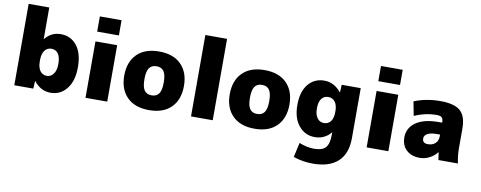

<svg xmlns="http://www.w3.org/2000/svg" viewBox="-76 -1131 4361 1742"><g transform="rotate(10 2104.0 -260.0)"><path d="M608 -260Q608 -134 550.5 -62Q493 10 403 10Q312 10 249 -70H247L243 0H68V-750H258V-460H260Q318 -530 403 -530Q497 -530 552.5 -459.5Q608 -389 608 -260ZM428 -260Q428 -322 405.5 -353.5Q383 -385 343 -385Q304 -385 281 -353.5Q258 -322 258 -265V-255Q258 -197 281 -166Q304 -135 343 -135Q380 -135 404 -167.5Q428 -200 428 -260Z M724 -610V-750H924V-610ZM724 0V-520H924V0Z M1107 -458Q1179 -530 1310 -530Q1441 -530 1513 -458Q1585 -386 1585 -260Q1585 -134 1513 -62Q1441 10 1310 10Q1179 10 1107 -62Q1035 -134 1035 -260Q1035 -386 1107 -458ZM1243 -157Q1265 -126 1310 -126Q1355 -126 1377 -157Q1399 -188 1399 -260Q1399 -332 1377 -363Q1355 -394 1310 -394Q1265 -394 1243 -363Q1221 -332 1221 -260Q1221 -188 1243 -157Z M1696 0V-750H1896V0Z M2079 -458Q2151 -530 2282 -530Q2413 -530 2485 -458Q2557 -386 2557 -260Q2557 -134 2485 -62Q2413 10 2282 10Q2151 10 2079 -62Q2007 -134 2007 -260Q2007 -386 2079 -458ZM2215 -157Q2237 -126 2282 -126Q2327 -126 2349 -157Q2371 -188 2371 -260Q2371 -332 2349 -363Q2327 -394 2282 -394Q2237 -394 2215 -363Q2193 -332 2193 -260Q2193 -188 2215 -157Z M2983 -80H2982Q2924 -10 2833 -10Q2744 -10 2686 -79.5Q2628 -149 2628 -270Q2628 -393 2684 -461.5Q2740 -530 2833 -530Q2922 -530 2987 -450H2989L2993 -520H3168V-60Q3168 83 3089 156.5Q3010 230 2858 230Q2762 230 2678 200L2708 66Q2778 95 2848 95Q2921 95 2952 60.5Q2983 26 2983 -60ZM2808 -270Q2808 -213 2831.5 -181.5Q2855 -150 2893 -150Q2932 -150 2955 -179.5Q2978 -209 2978 -265V-275Q2978 -330 2955 -360Q2932 -390 2893 -390Q2853 -390 2830.5 -359.5Q2808 -329 2808 -270Z M3314 -610V-750H3514V-610ZM3314 0V-520H3514V0Z M3920 -340H3950Q3950 -374 3937 -387Q3924 -400 3890 -400Q3785 -400 3685 -355L3660 -485Q3770 -530 3900 -530Q4030 -530 4085 -481.5Q4140 -433 4140 -320V-140Q4140 -68 4155 0H3975Q3969 -34 3965 -70H3963Q3936 -34 3893 -12Q3850 10 3805 10Q3728 10 3681.5 -32.5Q3635 -75 3635 -150Q3635 -236 3708.5 -288Q3782 -340 3920 -340ZM3805 -170Q3805 -125 3855 -125Q3898 -125 3924 -149Q3950 -173 3950 -215V-230H3920Q3863 -230 3834 -213.5Q3805 -197 3805 -170Z"/></g></svg>

Font: Mplus 1p Black
Style: Regular
Weight: 900
Version: Version 1.061